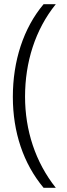

<svg xmlns="http://www.w3.org/2000/svg" viewBox="-20 -734 318 912"><path d="M41 -274C41 -106 91 43 187 158H245C148 36 99 -115 99 -275C99 -438 147 -593 245 -714H187C91 -600 41 -444 41 -274Z"/></svg>

Font: Noto Sans Gujarati UI Light
Style: Regular
Weight: 300
Designer: Jelle Bosma - Monotype Design Team, Universal Thirst
Foundry: Monotype Imaging Inc.
Version: Version 2.106